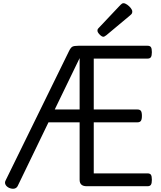

<svg xmlns="http://www.w3.org/2000/svg" viewBox="-20 -1160 1004 1196"><path d="M899 0H520Q498 0 487 -10Q476 -20 476 -40V-398H282L90 -1Q83 12 69 15Q55 18 36 10Q20 2 14 -10.5Q8 -23 15 -36L409 -840Q420 -863 430.5 -869Q441 -875 469 -875H899Q914 -875 920 -866.5Q926 -858 926 -835Q926 -813 920 -804Q914 -795 899 -795H564V-478H836Q851 -478 857.5 -469.5Q864 -461 864 -438Q864 -416 857.5 -407Q851 -398 836 -398H564V-80H899Q914 -80 920 -71.5Q926 -63 926 -40Q926 -18 920 -9Q914 0 899 0ZM321 -478H476V-798ZM624 -931Q614 -931 600.5 -945Q587 -959 587 -969Q587 -973 588 -976.5Q589 -980 595 -986L730 -1129Q735 -1134 739.5 -1137Q744 -1140 749 -1140Q759 -1140 772 -1131Q785 -1122 794.5 -1110Q804 -1098 804 -1088Q804 -1081 801.5 -1076Q799 -1071 789 -1063L643 -941Q637 -937 632.5 -934Q628 -931 624 -931Z"/></svg>

Font: Playwrite IT Moderna
Style: Regular
Weight: 400
Designer: Veronika Burian, José Scaglione
Foundry: TypeTogether
Version: Version 1.002